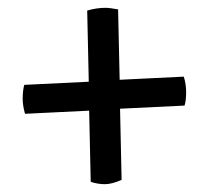

<svg xmlns="http://www.w3.org/2000/svg" viewBox="-20 -581 534 491"><path d="M248 -110Q266 -110 291 -121L287 -303L452 -311Q456 -324 456 -345Q456 -366 450 -385L368 -381L286 -377L282 -557Q261 -561 249 -561Q227 -561 203 -554L207 -372L42 -364Q38 -349 38 -328Q38 -311 44 -290L126 -294L208 -298L212 -116Q230 -110 248 -110Z"/></svg>

Font: Federant
Style: Regular
Weight: 400
Designer: Olexa M. Volochay, Alexei Vanyashin, Otto Ludwig Naegele
Foundry: Cyreal (www.cyreal.org)
Version: Version 1.011; ttfautohint (v1.4.1)